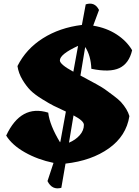

<svg xmlns="http://www.w3.org/2000/svg" viewBox="-20 -901 764 1055"><path d="M448 -642 422 -486Q532 -428 555.5 -411Q579 -394 605 -374.5Q631 -355 645 -340Q680 -301 691 -263Q674 -154 578.5 -86Q483 -18 340 -2L317 131Q266 145 241 94L274 -6Q187 -24 116.5 -64Q46 -104 14 -156Q95 -329 245 -282Q253 -213 310 -119L312 -124L342 -288Q297 -309 275.5 -319.5Q254 -330 212 -356Q170 -382 147.5 -404.5Q125 -427 103.5 -462.5Q82 -498 76 -538Q123 -632 215.5 -690.5Q308 -749 430 -764L451 -877Q501 -893 524 -846L492 -760Q565 -748 620.5 -712Q676 -676 706 -625Q689 -552 636 -527Q583 -502 482 -523Q479 -596 448 -643ZM309 -569Q309 -547 383 -507L409 -649Q309 -603 309 -569ZM441 -215Q441 -237 384 -267L359 -117Q395 -132 418 -158Q441 -184 441 -215Z"/></svg>

Font: Tillana ExtraBold
Style: Regular
Weight: 800
Designer: Lipi Raval (Devanagari, Latin), Jonny Pinhorn (Latin)
Foundry: Indian Type Foundry
Version: Version 2.003;PS 1.0;hotconv 1.0.79;makeotf.lib2.5.61930; tt